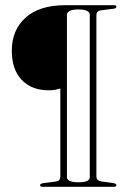

<svg xmlns="http://www.w3.org/2000/svg" viewBox="-20 -720 506 740"><path d="M419.5 0H144Q134.5 0 134.5 -6.5Q134.5 -12 146 -14L196 -20.5Q212.5 -22.5 212.5 -40V-379Q206 -377 196 -374.5Q186 -372 167.5 -372Q102 -372 63.8 -412Q25.5 -452 25.5 -524.5Q25.5 -604.5 78.8 -652.2Q132 -700 231.5 -700H421Q428.5 -700 428.5 -694Q428.5 -688 418.5 -686.5L367.5 -680Q351.5 -677.5 351.5 -661.5V-40Q351.5 -23.5 372 -20.5L416.5 -14.5Q428.5 -12.5 428.5 -6.5Q428.5 0 419.5 0ZM326 -36V-664Q326 -672 316 -677.8Q306 -683.5 281.5 -683.5Q257.5 -683.5 247.8 -677.5Q238 -671.5 238 -664V-36Q238 -28.5 248 -23Q258 -17.5 282 -17.5Q306.5 -17.5 316.2 -22.8Q326 -28 326 -36Z"/></svg>

Font: Fraunces 144pt Soft Thin
Style: Regular
Weight: 100
Version: Version 1.000;[0bf87f6ff]